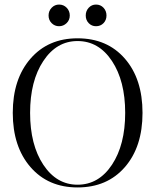

<svg xmlns="http://www.w3.org/2000/svg" viewBox="-20 -810 681 842"><path d="M239 -790Q259 -790 272.5 -776Q286 -762 286 -742Q286 -722 272 -708.5Q258 -695 239 -695Q220 -695 206.5 -708.5Q193 -722 193 -742Q193 -762 206.5 -776Q220 -790 239 -790ZM401 -695Q382 -695 369 -708.5Q356 -722 356 -742Q356 -762 369 -776Q382 -790 401 -790Q421 -790 434 -776Q447 -762 447 -742Q447 -722 434 -708.5Q421 -695 401 -695ZM320 12Q191 12 113.5 -77.5Q36 -167 36 -315Q36 -463 113.5 -552.5Q191 -642 320 -642Q450 -642 527.5 -553Q605 -464 605 -315Q605 -166 527.5 -77Q450 12 320 12ZM320 0Q413 0 471 -87.5Q529 -175 529 -315Q529 -455 471 -542.5Q413 -630 320 -630Q228 -630 170 -542.5Q112 -455 112 -315Q112 -175 170 -87.5Q228 0 320 0Z"/></svg>

Font: Arapey Regular-Display
Style: Regular
Weight: 400
Designer: Eduardo Rodriguez Tunni
Foundry: Eduardo Rodriguez Tunni
Version: Version 4.000